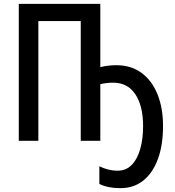

<svg xmlns="http://www.w3.org/2000/svg" viewBox="-20 -734 910 1001"><path d="M503 -384Q543 -394 587 -394Q664 -394 718.5 -353.5Q773 -313 801.5 -241.5Q830 -170 830 -77Q830 22 803.5 94.5Q777 167 727.5 207Q678 247 607 247Q575 247 547.5 241.5Q520 236 498 225V133Q546 156 592 156Q638 156 667.5 125Q697 94 711.5 41.5Q726 -11 726 -77Q726 -181 686 -242Q646 -303 569 -303Q553 -303 535.5 -301Q518 -299 503 -295V0H401V-624H180V0H78V-714H503Z"/></svg>

Font: Noto Sans Condensed Medium
Style: Regular
Weight: 500
Width: 3
Designer: Monotype Design Team
Foundry: Monotype Imaging Inc.
Version: Version 2.013; ttfautohint (v1.8.4.7-5d5b)